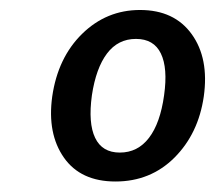

<svg xmlns="http://www.w3.org/2000/svg" viewBox="-20 -752 420 375"><path d="M205.5 -397.5Q137.5 -397.5 104.8 -444.2Q72 -491 82 -563.5Q93 -639.5 140.5 -686Q188 -732.5 253.5 -732.5Q320.5 -732.5 354.5 -685.2Q388.5 -638 378 -563.5Q367.5 -491 320.8 -444.2Q274 -397.5 205.5 -397.5ZM214 -454Q249 -454 271 -482.8Q293 -511.5 300.5 -566Q308 -619 294.2 -647.5Q280.5 -676 245.5 -676Q210.5 -676 189 -647.5Q167.5 -619 159.5 -566Q152 -511.5 165.8 -482.8Q179.5 -454 214 -454Z"/></svg>

Font: Public Sans SemiBold
Style: Italic
Weight: 600
Italic angle: -8°
Designer: The Public Sans project authors (U.S. Web Design System). Libre Franklin designed by Pablo Impallari and Rodrigo Fuenzal
Version: Version 1.007; ttfautohint (v1.8.1) -l 8 -r 50 -G 200 -x 14 